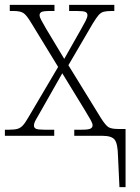

<svg xmlns="http://www.w3.org/2000/svg" viewBox="-21 -556 572 786"><path d="M462 82Q461 32 448.5 16Q436 0 399 0H283V-25H313Q341 -25 349.5 -29.5Q358 -34 358 -43Q358 -51 350 -65Q342 -79 327 -104L234 -256L146 -101Q134 -80 126 -66Q118 -52 118 -42Q118 -33 126 -29Q134 -25 161 -25H201V0H-1V-25H16Q38 -25 50.5 -28.5Q63 -32 73 -43Q83 -54 96 -77L217 -282L107 -462Q88 -494 75 -502.5Q62 -511 35 -511H19V-536H202V-511H185Q155 -511 148 -506.5Q141 -502 141 -494Q141 -486 148.5 -472.5Q156 -459 168 -438L242 -315L310 -435Q322 -456 329.5 -470.5Q337 -485 337 -494Q337 -503 329 -507Q321 -511 294 -511H262V-536H447V-511H437Q416 -511 404 -508Q392 -505 382.5 -494Q373 -483 359 -460L259 -289L392 -73Q411 -43 423 -35.5Q435 -28 463 -28H493V210H468Z"/></svg>

Font: Noto Serif SemiCondensed ExtraLight
Style: Regular
Weight: 200
Width: 4
Designer: Monotype Design Team
Foundry: Monotype Imaging Inc.
Version: Version 2.014